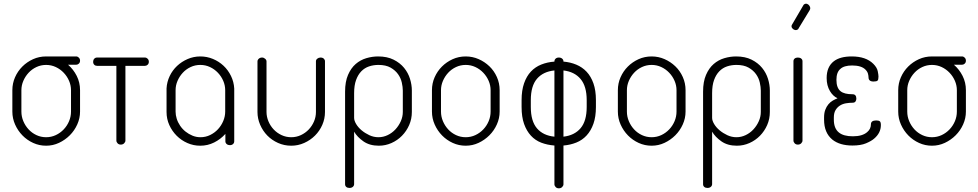

<svg xmlns="http://www.w3.org/2000/svg" viewBox="-20 -784 5304 1041"><path d="M349 -433Q378 -408 396 -372.5Q414 -337 414 -295V-179Q414 -143 399 -109.5Q384 -76 358.5 -50.5Q333 -25 300 -9.5Q267 6 230 6Q193 6 160 -9Q127 -24 102 -49.5Q77 -75 62 -108.5Q47 -142 47 -179V-295Q47 -332 61.5 -365Q76 -398 101 -423Q126 -448 159 -463Q192 -478 230 -478H232H233H393Q401 -478 407.5 -471.5Q414 -465 414 -455Q414 -445 407.5 -439Q401 -433 393 -433ZM365 -295Q365 -321 354.5 -345.5Q344 -370 325.5 -389.5Q307 -409 282.5 -420.5Q258 -432 230 -432Q202 -432 177.5 -420.5Q153 -409 135 -389.5Q117 -370 106.5 -345.5Q96 -321 96 -295V-179Q96 -152 106.5 -127Q117 -102 135 -82.5Q153 -63 177.5 -51.5Q202 -40 230 -40Q258 -40 282.5 -51.5Q307 -63 325.5 -82.5Q344 -102 354.5 -127Q365 -152 365 -179Z M766 -472Q774 -472 780.5 -465.5Q787 -459 787 -449Q787 -439 780.5 -433Q774 -427 766 -427H660V-22Q660 -14 653 -7Q646 0 635 0Q624 0 617.5 -7Q611 -14 611 -22V-427H506Q497 -427 491 -433Q485 -439 485 -449Q485 -459 491 -465.5Q497 -472 506 -472H766Z M1250 -301V-295V-179V-18Q1250 -9 1243.5 -3Q1237 3 1226 3Q1216 3 1209 -3Q1202 -9 1202 -18V-58Q1176 -29 1141 -11.5Q1106 6 1066 6H1065Q1029 6 996 -8.5Q963 -23 938 -48Q913 -73 898 -106Q883 -139 883 -177V-179V-295V-301V-305Q885 -340 900 -371.5Q915 -403 940 -426.5Q965 -450 997.5 -464Q1030 -478 1066 -478Q1102 -478 1134.5 -464.5Q1167 -451 1192 -427.5Q1217 -404 1232.5 -372Q1248 -340 1250 -304ZM1066 -432Q1038 -432 1013.5 -420.5Q989 -409 971 -389.5Q953 -370 942.5 -345.5Q932 -321 932 -295V-179Q932 -160 938 -141Q944 -121 956.5 -102.5Q969 -84 986 -70.5Q1003 -57 1023.5 -48.5Q1044 -40 1067 -40Q1095 -40 1119.5 -52Q1144 -64 1162 -83.5Q1180 -103 1190.5 -128Q1201 -153 1201 -179V-295Q1201 -321 1190.5 -345.5Q1180 -370 1161.5 -389.5Q1143 -409 1118.5 -420.5Q1094 -432 1066 -432Z M1559 6Q1521 6 1487.5 -9Q1454 -24 1429.5 -49Q1405 -74 1390.5 -107.5Q1376 -141 1376 -177V-451Q1376 -459 1383 -465.5Q1390 -472 1401 -472Q1410 -472 1417.5 -465.5Q1425 -459 1425 -451V-177Q1425 -151 1435.5 -126Q1446 -101 1464 -82Q1482 -63 1506.5 -51.5Q1531 -40 1559 -40Q1587 -40 1611.5 -51.5Q1636 -63 1654 -82Q1672 -101 1682.5 -125.5Q1693 -150 1693 -177V-452Q1693 -460 1700.5 -466Q1708 -472 1718 -472Q1729 -472 1735.5 -466Q1742 -460 1742 -452V-177Q1742 -140 1727.5 -107Q1713 -74 1688 -49Q1663 -24 1629.5 -9Q1596 6 1559 6Z M2034 6Q1984 6 1950.5 -17.5Q1917 -41 1900 -70V214Q1900 223 1893 229Q1886 235 1875 235Q1864 235 1857.5 229.5Q1851 224 1851 215V-287Q1851 -341 1867 -378Q1883 -415 1908.5 -437Q1934 -459 1966 -468.5Q1998 -478 2030 -478Q2079 -478 2114 -460.5Q2149 -443 2171 -416Q2193 -389 2203 -356.5Q2213 -324 2213 -293V-177Q2213 -139 2198.5 -106Q2184 -73 2159.5 -48Q2135 -23 2102.5 -8.5Q2070 6 2034 6ZM2032 -40Q2058 -40 2082 -51.5Q2106 -63 2124 -82.5Q2142 -102 2153 -126.5Q2164 -151 2164 -177V-293Q2164 -312 2158.5 -336.5Q2153 -361 2138 -382Q2123 -403 2097.5 -417.5Q2072 -432 2032 -432Q2005 -432 1981 -424Q1957 -416 1939 -397.5Q1921 -379 1910.5 -350Q1900 -321 1900 -279V-145Q1900 -130 1911 -111.5Q1922 -93 1940.5 -77.5Q1959 -62 1982.5 -51Q2006 -40 2032 -40Z M2505 -478Q2542 -478 2575 -463.5Q2608 -449 2633.5 -424.5Q2659 -400 2674 -366.5Q2689 -333 2689 -295V-179Q2689 -143 2674 -109.5Q2659 -76 2633.5 -50.5Q2608 -25 2575 -9.5Q2542 6 2505 6Q2468 6 2435 -9Q2402 -24 2377 -49.5Q2352 -75 2337 -108.5Q2322 -142 2322 -179V-295Q2322 -332 2336.5 -365Q2351 -398 2376 -423Q2401 -448 2434 -463Q2467 -478 2505 -478ZM2640 -295Q2640 -321 2629.5 -345.5Q2619 -370 2600.5 -389.5Q2582 -409 2557.5 -420.5Q2533 -432 2505 -432Q2477 -432 2452.5 -420.5Q2428 -409 2410 -389.5Q2392 -370 2381.5 -345.5Q2371 -321 2371 -295V-179Q2371 -152 2381.5 -127Q2392 -102 2410 -82.5Q2428 -63 2452.5 -51.5Q2477 -40 2505 -40Q2533 -40 2557.5 -51.5Q2582 -63 2600.5 -82.5Q2619 -102 2629.5 -127Q2640 -152 2640 -179Z M3035 -450Q3072 -447 3104.5 -433.5Q3137 -420 3160.5 -395Q3184 -370 3197.5 -332Q3211 -294 3211 -241V-204Q3211 -151 3197.5 -113Q3184 -75 3160.5 -49.5Q3137 -24 3104.5 -11Q3072 2 3035 5V215Q3035 223 3028 230Q3021 237 3010 237Q2999 237 2992.5 230Q2986 223 2986 215V5Q2947 2 2914.5 -10.5Q2882 -23 2858.5 -48.5Q2835 -74 2821.5 -112Q2808 -150 2808 -204V-241Q2808 -294 2821.5 -332.5Q2835 -371 2858.5 -396Q2882 -421 2914.5 -434Q2947 -447 2986 -450V-451Q2986 -460 2992.5 -466Q2999 -472 3010 -472Q3021 -472 3028 -466Q3035 -460 3035 -451ZM2858 -204Q2858 -127 2891.5 -88Q2925 -49 2986 -43V-402Q2925 -396 2891.5 -357Q2858 -318 2858 -241ZM3161 -241Q3161 -316 3128 -355.5Q3095 -395 3035 -402V-43Q3095 -50 3128 -89Q3161 -128 3161 -204Z M3513 -478Q3550 -478 3583 -463.5Q3616 -449 3641.5 -424.5Q3667 -400 3682 -366.5Q3697 -333 3697 -295V-179Q3697 -143 3682 -109.5Q3667 -76 3641.5 -50.5Q3616 -25 3583 -9.5Q3550 6 3513 6Q3476 6 3443 -9Q3410 -24 3385 -49.5Q3360 -75 3345 -108.5Q3330 -142 3330 -179V-295Q3330 -332 3344.5 -365Q3359 -398 3384 -423Q3409 -448 3442 -463Q3475 -478 3513 -478ZM3648 -295Q3648 -321 3637.5 -345.5Q3627 -370 3608.5 -389.5Q3590 -409 3565.5 -420.5Q3541 -432 3513 -432Q3485 -432 3460.5 -420.5Q3436 -409 3418 -389.5Q3400 -370 3389.5 -345.5Q3379 -321 3379 -295V-179Q3379 -152 3389.5 -127Q3400 -102 3418 -82.5Q3436 -63 3460.5 -51.5Q3485 -40 3513 -40Q3541 -40 3565.5 -51.5Q3590 -63 3608.5 -82.5Q3627 -102 3637.5 -127Q3648 -152 3648 -179Z M3975 6Q3925 6 3891.5 -17.5Q3858 -41 3841 -70V214Q3841 223 3834 229Q3827 235 3816 235Q3805 235 3798.5 229.5Q3792 224 3792 215V-287Q3792 -341 3808 -378Q3824 -415 3849.5 -437Q3875 -459 3907 -468.5Q3939 -478 3971 -478Q4020 -478 4055 -460.5Q4090 -443 4112 -416Q4134 -389 4144 -356.5Q4154 -324 4154 -293V-177Q4154 -139 4139.5 -106Q4125 -73 4100.5 -48Q4076 -23 4043.5 -8.5Q4011 6 3975 6ZM3973 -40Q3999 -40 4023 -51.5Q4047 -63 4065 -82.5Q4083 -102 4094 -126.5Q4105 -151 4105 -177V-293Q4105 -312 4099.5 -336.5Q4094 -361 4079 -382Q4064 -403 4038.5 -417.5Q4013 -432 3973 -432Q3946 -432 3922 -424Q3898 -416 3880 -397.5Q3862 -379 3851.5 -350Q3841 -321 3841 -279V-145Q3841 -130 3852 -111.5Q3863 -93 3881.5 -77.5Q3900 -62 3923.5 -51Q3947 -40 3973 -40Z M4306 -472Q4317 -472 4324 -466.5Q4331 -461 4331 -452V-22Q4331 -14 4324 -7Q4317 0 4306 0Q4295 0 4288.5 -7Q4282 -14 4282 -22V-452Q4282 -461 4288.5 -466.5Q4295 -472 4306 -472ZM4311 -632Q4308 -625 4305 -624Q4297 -619 4288 -622Q4279 -625 4274 -633Q4269 -642 4274 -650L4336 -756Q4339 -761 4341 -761Q4349 -766 4357 -762.5Q4365 -759 4369 -752Q4372 -747 4373 -741.5Q4374 -736 4370 -729Z M4731 -131Q4744 -131 4750 -126.5Q4756 -122 4756 -106Q4756 -63 4719 -32Q4704 -19 4675.5 -7Q4647 5 4602 5Q4533 5 4493 -27Q4448 -64 4448 -135V-147Q4448 -171 4454.5 -188.5Q4461 -206 4471.5 -218.5Q4482 -231 4495 -238.5Q4508 -246 4521 -251Q4496 -263 4480 -290Q4462 -320 4462 -361Q4462 -422 4501 -452Q4535 -478 4598 -478Q4675 -478 4715 -438Q4735 -418 4739 -398Q4743 -378 4743 -369Q4743 -352 4738 -347Q4733 -342 4716 -342Q4689 -342 4689 -365Q4689 -373 4686 -384.5Q4683 -396 4672 -407Q4650 -429 4600 -429Q4556 -429 4536 -410Q4515 -392 4515 -351Q4515 -307 4538 -289Q4558 -273 4602 -273Q4623 -273 4623 -249Q4623 -241 4618.5 -234Q4614 -227 4602 -227Q4585 -227 4567 -224Q4549 -221 4534.5 -212Q4520 -203 4510.5 -187.5Q4501 -172 4501 -147V-135Q4501 -88 4528 -66Q4553 -45 4604 -45Q4656 -45 4682 -68Q4702 -85 4702 -110Q4702 -131 4731 -131Z M5152 -433Q5181 -408 5199 -372.5Q5217 -337 5217 -295V-179Q5217 -143 5202 -109.5Q5187 -76 5161.5 -50.5Q5136 -25 5103 -9.5Q5070 6 5033 6Q4996 6 4963 -9Q4930 -24 4905 -49.5Q4880 -75 4865 -108.5Q4850 -142 4850 -179V-295Q4850 -332 4864.5 -365Q4879 -398 4904 -423Q4929 -448 4962 -463Q4995 -478 5033 -478H5035H5036H5196Q5204 -478 5210.5 -471.5Q5217 -465 5217 -455Q5217 -445 5210.5 -439Q5204 -433 5196 -433ZM5168 -295Q5168 -321 5157.5 -345.5Q5147 -370 5128.5 -389.5Q5110 -409 5085.5 -420.5Q5061 -432 5033 -432Q5005 -432 4980.5 -420.5Q4956 -409 4938 -389.5Q4920 -370 4909.5 -345.5Q4899 -321 4899 -295V-179Q4899 -152 4909.5 -127Q4920 -102 4938 -82.5Q4956 -63 4980.5 -51.5Q5005 -40 5033 -40Q5061 -40 5085.5 -51.5Q5110 -63 5128.5 -82.5Q5147 -102 5157.5 -127Q5168 -152 5168 -179Z"/></svg>

Font: AkaAcidDosis
Style: Light
Weight: 300
Designer: Edgar Tolentino, Pablo Impallari, Igino Marini, Aka-Acid
Foundry: Edgar Tolentino, Pablo Impallari, Igino Marini, Aka-Acid
Version: Version 1.007